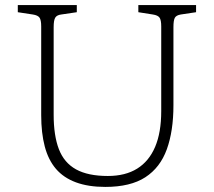

<svg xmlns="http://www.w3.org/2000/svg" viewBox="-20 -721 841 755"><path d="M394 14Q327 14 278.5 -4Q230 -22 200 -57Q170 -92 156 -145Q142 -198 142 -268V-617Q142 -642 135.5 -651.5Q129 -661 109 -664L50 -673V-701H282V-673L221 -664Q204 -662 197.5 -652Q191 -642 191 -614V-270Q191 -188 211.5 -134.5Q232 -81 279 -55Q326 -29 404 -29Q473 -29 519.5 -58Q566 -87 590 -143.5Q614 -200 614 -284V-617Q614 -642 607.5 -651.5Q601 -661 581 -664L524 -673V-701H751V-673L691 -664Q673 -661 667.5 -651Q662 -641 662 -614V-307Q662 -206 636 -134Q610 -62 551.5 -24Q493 14 394 14Z"/></svg>

Font: Literata ExtraLight
Style: Regular
Weight: 250
Designer: Latin by Veronika Burian and Jose Scaglione. Greek by Irene Vlachou. Cyrillic by Vera Evstafieva.
Foundry: TypeTogether
Version: Version 3.103;gftools[0.9.29]